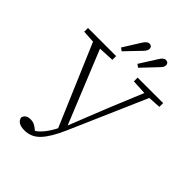

<svg xmlns="http://www.w3.org/2000/svg" viewBox="-258 -1005 1187 1187"><g transform="rotate(45 335.5 -411.5)"><path d="M3 -641V-674H249V-641L146 -636L340 -160H341L440 -409L534 -636L437 -641V-674H660V-641L577 -636L358 -133Q316 -37 274 7.5Q232 52 173 52Q110 52 102 9Q111 -24 153 -24Q170 -24 184.5 -17.5Q199 -11 221 8Q268 -22 311 -105L85 -636ZM233 -733 303 -845Q322 -875 340 -875Q351 -875 357.5 -868.5Q364 -862 364 -852Q364 -836 346 -817L252 -719ZM376 -733 447 -845Q464 -875 484 -875Q495 -875 501.5 -868.5Q508 -862 508 -852Q508 -836 489 -817L396 -719Z"/></g></svg>

Font: Source Serif 4 SmText Light
Style: Regular
Weight: 300
Designer: Frank Grießhammer
Foundry: Adobe
Version: Version 4.005;hotconv 1.1.0;makeotfexe 2.6.0